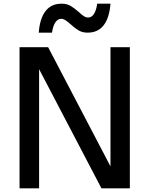

<svg xmlns="http://www.w3.org/2000/svg" viewBox="-20 -1021 811 1041"><path d="M86 -765H241L579 -119V-765H684V0H530L192 -646V0H86ZM314 -1001Q343 -1001 363 -989Q383 -977 407 -956Q423 -941 434.5 -933.5Q446 -926 458 -926Q477 -926 489.5 -945.5Q502 -965 507 -1001H579Q573 -924 542 -884Q511 -844 455 -844Q427 -844 406.5 -856Q386 -868 362 -890Q345 -905 334 -912Q323 -919 312 -919Q293 -919 280 -899.5Q267 -880 262 -844H190Q196 -921 227 -961Q258 -1001 314 -1001Z"/></svg>

Font: Application Medium
Style: Regular
Weight: 500
Designer: Wei Huang
Foundry: Wei Huang
Version: Version 0.012